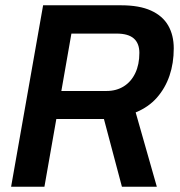

<svg xmlns="http://www.w3.org/2000/svg" viewBox="-20 -706 680 726"><path d="M22 0 143 -686H438Q507 -686 551 -666Q595 -646 616 -609.5Q637 -573 637 -523Q637 -467 621 -420Q605 -373 573.5 -337Q542 -301 493 -281L573 0H441L373 -256H193L148 0ZM212 -362H383Q420 -362 448 -379.5Q476 -397 491.5 -429.5Q507 -462 507 -506Q507 -542 486 -560.5Q465 -579 421 -579H250Z"/></svg>

Font: Archivo SemiCondensed SemiBold
Style: Italic
Weight: 600
Width: 4
Italic angle: -10°
Designer: Hector Gatti
Foundry: Omnibus-Type
Version: Version 2.001